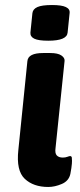

<svg xmlns="http://www.w3.org/2000/svg" viewBox="-20 -736 318 764"><path d="M172 8Q113 8 78.5 -24.5Q44 -57 53 -139L89 -493Q92 -525 152 -525H180Q210 -525 224 -515.5Q238 -506 237 -494L201 -147Q198 -126 206 -117.5Q214 -109 230 -109Q240 -109 248 -112Q256 -115 259 -115Q267 -115 266 -103Q267 -99 266 -84.5Q265 -70 260 -44Q254 -16 226 -4Q198 8 172 8ZM172 -574Q133 -574 116.5 -582Q100 -590 101 -606L109 -684Q111 -700 129 -708Q147 -716 187 -716Q225 -716 242 -708Q259 -700 257 -684L249 -606Q246 -574 172 -574Z"/></svg>

Font: Asap Semi Expanded Semi Expanded Regular
Style: Bold Italic
Weight: 700
Width: 6
Italic angle: -6°
Designer: Pablo Cosgaya
Foundry: Omnibus-Type
Version: Version 3.001; ttfautohint (v1.8.4.7-5d5b)